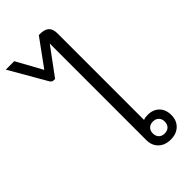

<svg xmlns="http://www.w3.org/2000/svg" viewBox="-372 -1013 1093 1093"><g transform="rotate(-45 175.0 -466.0)"><path d="M402 -87Q402 -43 374.5 -16.5Q347 10 301 10Q255 10 227.5 -16.5Q200 -43 200 -87V-864L79 -700H69Q59 -700 53.5 -705Q48 -710 42 -721L-82 -936H-14L72 -780L190 -942H200Q237 -942 254.5 -925.5Q272 -909 272 -874V-177Q286 -183 306 -183Q350 -183 376 -157Q402 -131 402 -87ZM349 -87Q349 -109 336 -122Q323 -135 301 -135Q279 -135 266 -122Q253 -109 253 -87Q253 -65 266 -52Q279 -39 301 -39Q323 -39 336 -52Q349 -65 349 -87Z"/></g></svg>

Font: Stavian Regular
Style: Regular
Weight: 400
Version: Version 1.000; ttfautohint (v1.6)